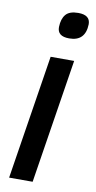

<svg xmlns="http://www.w3.org/2000/svg" viewBox="-86 -782 409 820"><g transform="rotate(10 118.5 -372.0)"><path d="M185 -744Q237 -744 237 -704Q235 -630 165 -630Q113 -630 114 -671Q115 -706 131 -725Q147 -744 185 -744ZM16 0 101 -539H203L118 0Z"/></g></svg>

Font: Georama Medium
Style: Italic
Weight: 500
Italic angle: -9°
Designer: Jean-Baptiste Levee
Foundry: Production Type
Version: Version 1.000